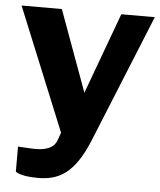

<svg xmlns="http://www.w3.org/2000/svg" viewBox="-51 -575 657 788"><g transform="rotate(5 277.5 -180.5)"><path d="M134 169C218 169 283 138 341 -4L555 -530H417L294 -196L172 -530H6L213 -24L204 1C199 16 189 57 95 51L42 48V151C42 151 59 169 134 169Z"/></g></svg>

Font: 18Franklin
Style: Bold
Weight: 700
Designer: Pablo Impallari, Rodrigo Fuenzalida (Modified by Dan O. Williams)
Version: Version 0.025;PS 000.025;hotconv 1.0.88;makeotf.lib2.5.64775